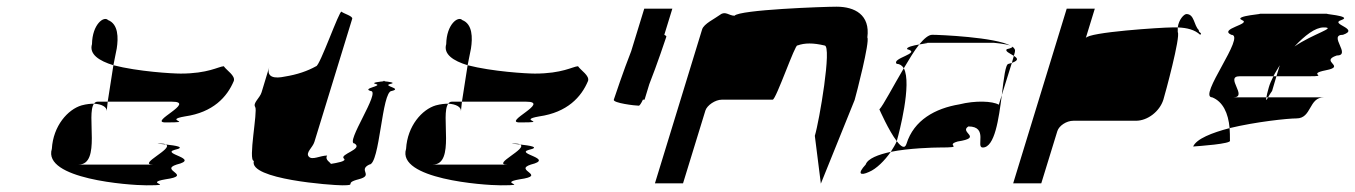

<svg xmlns="http://www.w3.org/2000/svg" viewBox="-20 -736 4051 574"><path d="M135 -291C107 -201 365 -182 418 -182C511 -182 405 -188 475 -200C559 -212 455 -227 508 -244C581 -262 460 -276 502 -288C538 -296 504 -301 476 -304C500 -292 390 -244 437 -244H215C283 -244 237 -394 261 -426C251 -426 239 -425 224 -421C183 -409 139 -360 135 -291ZM255 -604C256 -664 291 -689 303 -676C334 -664 334 -623 329 -591L319 -541C276 -554 246 -574 255 -604ZM261 -426C264 -430 267 -432 272 -432H302L299 -404C300 -416 284 -425 261 -426ZM319 -541 302 -432H494C569 -432 422 -370 475 -370C568 -370 463 -376 533 -388C617 -400 659 -446 679 -494C684 -510 658 -525 649 -538C633 -537 602 -516 520 -516C495 -516 393 -522 319 -541ZM476 -304C457 -306 444 -307 456 -307C466 -307 474 -306 476 -304Z M743 -416C751 -404 721 -255 739 -255C722 -200 972 -182 1003 -182C1051 -182 1005 -188 1052 -200C1099 -212 1049 -227 1084 -244C1116 -244 1121 -464 1151 -464C1185 -472 1121 -479 1147 -485C1166 -489 1140 -492 1128 -493C1117 -492 1087 -489 1103 -485C1127 -479 1060 -472 1088 -464C1120 -464 1010 -307 1040 -307C1067 -290 994 -275 1008 -262C1018 -254 987 -249 969 -246C969 -250 950 -258 958 -271C937 -271 913 -256 903 -268C893 -280 915 -295 920 -312L1033 -680C1035 -688 1008 -695 1001 -701C995 -707 936 -538 925 -538C900 -524 869 -513 831 -507C803 -501 775 -503 785 -536L762 -460C757 -443 735 -428 743 -416ZM1128 -493C1123 -494 1121 -494 1128 -494C1135 -494 1133 -494 1128 -493Z M1194 -291C1166 -201 1424 -182 1477 -182C1570 -182 1464 -188 1534 -200C1618 -212 1514 -227 1567 -244C1640 -262 1519 -276 1561 -288C1597 -296 1563 -301 1535 -304C1559 -292 1449 -244 1496 -244H1274C1342 -244 1296 -394 1320 -426C1310 -426 1298 -425 1283 -421C1242 -409 1198 -360 1194 -291ZM1314 -604C1315 -664 1350 -689 1362 -676C1393 -664 1393 -623 1388 -591L1378 -541C1335 -554 1305 -574 1314 -604ZM1320 -426C1323 -430 1326 -432 1331 -432H1361L1358 -404C1359 -416 1343 -425 1320 -426ZM1378 -541 1361 -432H1553C1628 -432 1481 -370 1534 -370C1627 -370 1522 -376 1592 -388C1676 -400 1718 -446 1738 -494C1743 -510 1717 -525 1708 -538C1692 -537 1661 -516 1579 -516C1554 -516 1452 -522 1378 -541ZM1535 -304C1516 -306 1503 -307 1515 -307C1525 -307 1533 -306 1535 -304Z M1815 -438C1812 -428 1879 -420 1890 -420C1892 -420 1897 -427 1902 -438H1907L1921 -484C1944 -542 1970 -620 1972 -626C1973 -628 1970 -630 1966 -632L1990 -710H1906L1867 -583C1844 -525 1817 -444 1815 -438Z M1938 -188H2022L2089 -406C2094 -421 2118 -438 2138 -438H2290C2300 -438 2358 -607 2364 -600C2386 -608 2411 -608 2445 -600C2468 -600 2429 -372 2416 -330L2434 -187L2535 -437C2540 -454 2581 -612 2573 -624C2582 -692 2535 -716 2481 -716C2443 -716 2191 -707 2176 -689C2159 -689 2149 -704 2133 -692C2117 -680 2084 -665 2079 -648Z M2609 -409C2609 -409 2637 -345 2661 -314L2662 -318C2667 -335 2707 -486 2682 -532C2650 -478 2620 -420 2609 -409ZM2568 -244C2542 -216 2552 -210 2578 -222C2600 -231 2625 -256 2643 -282C2606 -274 2574 -262 2568 -244ZM2661 -545C2643 -562 2737 -577 2692 -589C2689 -595 2710 -600 2728 -603C2713 -584 2698 -559 2682 -532C2677 -540 2670 -545 2661 -545ZM2728 -603C2748 -607 2765 -608 2742 -608H2952C2949 -608 2990 -605 3002 -599C2957 -625 2787 -632 2767 -632C2756 -632 2743 -621 2728 -603ZM2643 -282C2650 -293 2657 -304 2661 -314C2674 -297 2685 -290 2690 -306C2712 -377 2776 -412 2848 -424C2896 -436 2947 -434 2966 -423L2975 -452C2966 -381 2954 -295 2918 -295C2896 -295 2936 -358 2875 -358C2846 -340 2921 -325 2843 -313C2801 -301 2871 -295 2787 -295C2772 -295 2696 -293 2643 -282ZM2990 -589C2983 -583 3000 -576 3011 -569L3014 -580C3016 -587 3013 -592 3006 -597C3008 -595 3004 -592 2990 -589ZM3002 -599C3004 -598 3005 -598 3006 -597C3005 -598 3003 -598 3002 -599ZM2995 -545C2986 -545 2981 -502 2975 -452L3005 -548ZM3005 -548 3011 -569C3022 -562 3027 -556 3005 -548Z M3009 -188H3093L3141 -344C3146 -360 3168 -375 3189 -375H3376C3411 -375 3447 -403 3458 -438C3463 -454 3510 -627 3501 -640V-654H3483C3455 -654 3232 -640 3226 -622L3253 -710H3169ZM3501 -654C3504 -678 3520 -694 3527 -694C3551 -694 3549 -660 3564 -646C3562 -638 3576 -638 3568 -632C3552 -647 3529 -653 3501 -654Z M3547 -298C3561 -299 3664 -306 3657 -316C3657 -329 3657 -341 3656 -353C3603 -339 3557 -321 3547 -298ZM3604 -445C3559 -445 3707 -632 3661 -632C3622 -650 3723 -664 3693 -676C3664 -689 3771 -695 3743 -695H3951C3923 -695 4028 -689 3990 -676C3953 -664 4047 -650 3995 -632C3949 -632 4022 -570 3976 -570C3924 -552 4006 -538 3944 -526C3883 -514 3957 -508 3894 -508H3796L3806 -541C3800 -530 3792 -519 3787 -508H3686C3640 -508 3713 -445 3667 -445H3766C3763 -433 3767 -437 3771 -445H3938C3892 -445 3902 -382 3856 -382C3830 -382 3735 -372 3656 -353C3652 -398 3636 -432 3604 -445ZM3773 -474C3769 -460 3767 -451 3766 -445H3771C3775 -453 3783 -464 3783 -464L3796 -508H3787C3781 -496 3776 -485 3773 -474ZM3850 -597C3905 -635 3979 -654 3937 -654C3912 -654 3881 -630 3850 -597Z"/></svg>

Font: bitstorm
Style: exextobl
Weight: 400
Version: Version 0.2